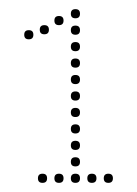

<svg xmlns="http://www.w3.org/2000/svg" viewBox="-20 -740 299 420"><path d="M145 -360Q155 -360 155 -350Q155 -340 145 -340Q135 -340 135 -350Q135 -360 145 -360ZM181 -360Q191 -360 191 -350Q191 -340 181 -340Q171 -340 171 -350Q171 -360 181 -360ZM217 -360Q227 -360 227 -350Q227 -340 217 -340Q207 -340 207 -350Q207 -360 217 -360ZM109 -360Q119 -360 119 -350Q119 -340 109 -340Q99 -340 99 -350Q99 -360 109 -360ZM73 -360Q83 -360 83 -350Q83 -340 73 -340Q63 -340 63 -350Q63 -360 73 -360ZM145 -396Q155 -396 155 -386Q155 -376 145 -376Q135 -376 135 -386Q135 -396 145 -396ZM145 -432Q155 -432 155 -422Q155 -412 145 -412Q135 -412 135 -422Q135 -432 145 -432ZM145 -468Q155 -468 155 -458Q155 -448 145 -448Q135 -448 135 -458Q135 -468 145 -468ZM145 -504Q155 -504 155 -494Q155 -484 145 -484Q135 -484 135 -494Q135 -504 145 -504ZM145 -540Q155 -540 155 -530Q155 -520 145 -520Q135 -520 135 -530Q135 -540 145 -540ZM145 -576Q155 -576 155 -566Q155 -556 145 -556Q135 -556 135 -566Q135 -576 145 -576ZM145 -612Q155 -612 155 -602Q155 -592 145 -592Q135 -592 135 -602Q135 -612 145 -612ZM145 -648Q155 -648 155 -638Q155 -628 145 -628Q135 -628 135 -638Q135 -648 145 -648ZM145 -684Q155 -684 155 -674Q155 -664 145 -664Q135 -664 135 -674Q135 -684 145 -684ZM145 -720Q155 -720 155 -710Q155 -700 145 -700Q135 -700 135 -710Q135 -720 145 -720ZM109 -705Q119 -705 119 -695Q119 -685 109 -685Q99 -685 99 -695Q99 -705 109 -705ZM77 -685Q87 -685 87 -675Q87 -665 77 -665Q67 -665 67 -675Q67 -685 77 -685ZM43 -674Q53 -674 53 -664Q53 -654 43 -654Q33 -654 33 -664Q33 -674 43 -674Z"/></svg>

Font: Raleway Dots 
Style: Regular
Weight: 400
Version: Version 1.000